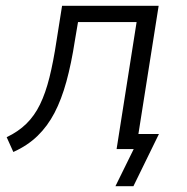

<svg xmlns="http://www.w3.org/2000/svg" viewBox="-20 -514 644 662"><path d="M378 128 441 0H384L392 -52H528L440 128ZM26 10 3 -41Q43 -60 71 -87.5Q99 -115 118 -154Q137 -193 150.5 -247Q164 -301 175 -374L194 -494H527L449 0H382L451 -438H249L238 -373Q226 -295 209 -233Q192 -171 168 -125Q144 -79 109.5 -45.5Q75 -12 26 10Z"/></svg>

Font: Nunito Sans 7pt SemiCondensed Light
Style: Italic
Weight: 300
Width: 4
Italic angle: -9°
Designer: Vernon Adams
Foundry: Vernon Adams
Version: Version 3.101;gftools[0.9.27]